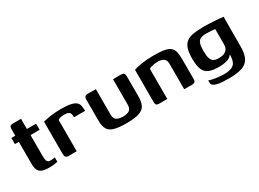

<svg xmlns="http://www.w3.org/2000/svg" viewBox="-31 -1060 2338 1733"><g transform="rotate(-30 1138.5 -193.5)"><path d="M188 4Q141 4 114.5 -6.5Q88 -17 77 -41.5Q66 -66 66 -109V-335H25V-399H66V-458Q66 -479 69 -489Q72 -499 81.5 -502Q91 -505 110 -505H188Q188 -502 187.5 -495.5Q187 -489 187 -479V-399H283V-335H188V-120Q188 -81 195.5 -63.5Q203 -46 235 -46Q245 -46 258.5 -48Q272 -50 277 -52V-5Q271 -4 247 0Q223 4 188 4Z M476 0H391Q372 0 363 -9.5Q354 -19 354 -47V-379Q380 -386 428.5 -394Q477 -402 540 -402Q605 -402 642 -394Q679 -386 696.5 -371Q714 -356 719 -333Q724 -310 724 -278H608V-292Q607 -316 597 -327Q587 -338 572 -340.5Q557 -343 542 -343Q520 -343 502.5 -338.5Q485 -334 476 -326Z M906 -399V-136Q906 -95 927.5 -78.5Q949 -62 995 -62Q1044 -62 1064.5 -79.5Q1085 -97 1085 -135V-399Q1086 -399 1095.5 -399Q1105 -399 1117.5 -399.5Q1130 -400 1140.5 -400Q1151 -400 1154 -400Q1173 -400 1184.5 -397.5Q1196 -395 1201 -386.5Q1206 -378 1206 -357V-151Q1206 -94 1189 -59.5Q1172 -25 1126 -9.5Q1080 6 992 6Q912 6 866.5 -7Q821 -20 802.5 -52Q784 -84 784 -142V-357Q784 -382 792.5 -391Q801 -400 829 -400Q848 -400 867 -399.5Q886 -399 906 -399Z M1332 0Q1299 0 1299 -34V-373Q1329 -385 1384.5 -393.5Q1440 -402 1508 -402Q1579 -402 1620.5 -394Q1662 -386 1682.5 -367Q1703 -348 1709.5 -317Q1716 -286 1716 -240V-47Q1716 -29 1713.5 -18.5Q1711 -8 1700.5 -3.5Q1690 1 1668 1L1596 0V-268Q1596 -303 1574 -319Q1552 -335 1509 -335Q1494 -335 1477 -332.5Q1460 -330 1445 -325.5Q1430 -321 1420 -314V0Z M1997 118Q1962 118 1931 116Q1900 114 1876 108.5Q1852 103 1838 92.5Q1824 82 1824 65Q1824 60 1824 51.5Q1824 43 1824 39Q1836 45 1862.5 50.5Q1889 56 1920 59.5Q1951 63 1975 63Q2033 63 2063 47Q2093 31 2103 -5.5Q2113 -42 2108 -100L2125 -98Q2114 -67 2094.5 -49.5Q2075 -32 2044 -24.5Q2013 -17 1969 -17Q1908 -17 1870 -32Q1832 -47 1814 -86.5Q1796 -126 1796 -201Q1796 -264 1808.5 -303.5Q1821 -343 1848.5 -364.5Q1876 -386 1921.5 -393.5Q1967 -401 2035 -401Q2057 -401 2087 -399.5Q2117 -398 2147.5 -396Q2178 -394 2201.5 -392Q2225 -390 2233 -388Q2232 -385 2231.5 -373Q2231 -361 2231 -345.5Q2231 -330 2231 -315L2230 -77Q2230 0 2206 42.5Q2182 85 2131 101.5Q2080 118 1997 118ZM2008 -86Q2036 -86 2058.5 -93.5Q2081 -101 2095 -119Q2109 -137 2110 -171V-330Q2102 -331 2075.5 -333.5Q2049 -336 2018 -336Q1981 -336 1959.5 -326Q1938 -316 1928.5 -289Q1919 -262 1919 -211Q1919 -160 1928.5 -133Q1938 -106 1957.5 -96Q1977 -86 2008 -86Z"/></g></svg>

Font: Genos Thin SemiBold
Style: Regular
Weight: 600
Version: Version 1.010